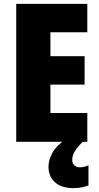

<svg xmlns="http://www.w3.org/2000/svg" viewBox="-20 -734 515 994"><path d="M432 0H64V-714H432V-567H241V-443H418V-296H241V-149H432ZM354 94Q354 111 364.5 121.5Q375 132 394 132Q407 132 418.5 129Q430 126 438 121V226Q425 231 405.5 235.5Q386 240 360 240Q299 240 265 210Q231 180 231 128Q231 95 251.5 57Q272 19 328 -19L408 0Q376 33 365 53Q354 73 354 94Z"/></svg>

Font: Noto Sans Myanmar UI Condensed Black
Style: Regular
Weight: 900
Width: 3
Designer: Monotype Design Team
Foundry: Monotype Imaging Inc.
Version: Version 2.103; ttfautohint (v1.8.4.7-5d5b)